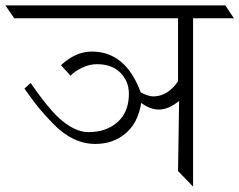

<svg xmlns="http://www.w3.org/2000/svg" viewBox="-73 -695 891 715"><path d="M256 -203Q323 -203 365 -240.5Q407 -278 407 -346Q407 -392 375.5 -424Q344 -456 288 -456Q260 -456 232 -442.5Q204 -429 190 -413L154 -452Q208 -503 269 -503Q395 -503 451 -351Q479 -336 498 -336Q551 -336 590 -392V-627H-20L-53 -675H766L798 -627H646V0L590 -58L594 -319Q554 -287 519.5 -287Q485 -287 453 -312Q441 -237 394.5 -198Q348 -159 282 -159Q199 -159 127 -232Q91 -269 70 -295Q49 -321 18 -365L41 -386Q103 -296 145 -257Q204 -203 256 -203Z"/></svg>

Font: Halant Light
Style: Regular
Weight: 300
Designer: Hitesh Malaviya (Devanagari), Satya Rajpurohit (Latin)
Foundry: Indian Type Foundry
Version: Version 1.101;PS 1.0;hotconv 1.0.78;makeotf.lib2.5.61930; tt